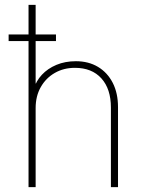

<svg xmlns="http://www.w3.org/2000/svg" viewBox="-20 -772 602 792"><path d="M97.7 0V-752H127V-427.7H141.6L120.1 -406.2Q128.9 -438 152.8 -463.6Q176.8 -489.3 212.6 -504.4Q248.5 -519.5 293 -519.5Q345.2 -519.5 384.3 -496.1Q423.3 -472.7 445.1 -430.2Q466.8 -387.7 466.8 -330.1V0H437.5V-328.1Q437.5 -405.3 398.2 -448.7Q358.9 -492.2 289.1 -492.2Q242.7 -492.2 206.1 -471.2Q169.4 -450.2 148.2 -412.8Q127 -375.5 127 -326.2V0ZM15.6 -602.5V-629.9H210.9V-602.5Z"/></svg>

Font: Reddit Mono ExtraLight
Style: Regular
Weight: 250
Monospace: yes
Designer: Stephen Hutchings
Foundry: Reddit
Version: Version 1.014